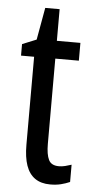

<svg xmlns="http://www.w3.org/2000/svg" viewBox="-50 -690 360 731"><g transform="rotate(5 129.5 -324.0)"><path d="M197 -62Q209 -62 221 -65Q233 -68 245 -72V-6Q229 1 211 5.5Q193 10 170 10Q135 10 112 -6Q89 -22 78 -53.5Q67 -85 67 -133V-469H17V-513L71 -535L93 -658H148V-537H238V-469H148V-143Q148 -103 158 -82.5Q168 -62 197 -62Z"/></g></svg>

Font: Noto Sans Khmer ExtraCondensed
Style: Regular
Weight: 400
Width: 2
Designer: Danh Hong and the Monotype Design Team
Foundry: Monotype Imaging Inc.
Version: Version 2.004